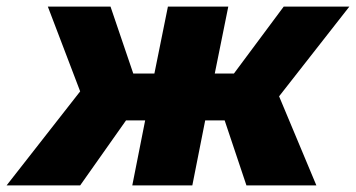

<svg xmlns="http://www.w3.org/2000/svg" viewBox="-72 -562 1079 582"><path d="M-52 0 171 -285 73 -542H263L332 -339H396L437 -542H620L579 -339H637L788 -542H987L774 -270L887 0H675L609 -197H550L511 0H329L368 -197H310L171 0Z"/></svg>

Font: Argentum Sans
Style: Bold Italic
Weight: 700
Italic angle: -11°
Designer: Julieta Ulanovsky (font), Cristiano Sobral (main changes and remaster)
Foundry: Julieta Ulanovsky (font), Cristiano Sobral (main changes and remaster)
Version: Version 2.007;June 15, 2022;FontCreator 14.0.0.2814 64-bit; 